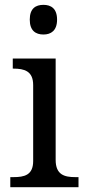

<svg xmlns="http://www.w3.org/2000/svg" viewBox="-20 -780 360 800"><path d="M22.9 -42V0H307.1V-42H293.9C249 -42 211.9 -51.3 211.9 -113.8V-536.1H33.2V-494.1H36.1C80.6 -494.1 118.2 -484.4 118.2 -425.8V-108.9C118.2 -49.8 80.6 -42 36.1 -42ZM104 -698.2C104 -651.9 128.9 -636.2 161.1 -636.2C191.9 -636.2 217.8 -651.9 217.8 -698.2C217.8 -745.1 191.9 -759.8 161.1 -759.8C128.9 -759.8 104 -745.1 104 -698.2Z"/></svg>

Font: Gandom
Style: Regular
Weight: 400
Foundry: DejaVu fonts team - Redesigned by Saber Rastikerdar - Based on Samim Font
Version: Version 0.8